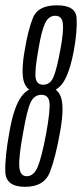

<svg xmlns="http://www.w3.org/2000/svg" viewBox="-33 -699 310 724"><path d="M61.5 5.5Q134 5.5 155.5 -50.8Q177 -107 194 -204Q210.5 -297 195.8 -335.5Q181 -374 129 -374Q77 -374 48.2 -335.8Q19.5 -297.5 3 -204Q-15 -107 -13 -50.8Q-11 5.5 61.5 5.5ZM68 -34.5Q42.5 -34.5 39.8 -70.2Q37 -106 54 -197.5Q69 -284.5 82.5 -313Q96 -341.5 123 -341.5Q150 -341.5 153.5 -313Q157 -284.5 141.5 -197.5Q124.5 -106.5 109.5 -70.5Q94.5 -34.5 68 -34.5ZM125 -348Q176.5 -348 203 -384.8Q229.5 -421.5 246 -511.5Q259 -584.5 255.8 -631.8Q252.5 -679 181.5 -679Q110 -679 91.2 -631.8Q72.5 -584.5 60.5 -511.5Q44.5 -421.5 59.2 -384.8Q74 -348 125 -348ZM130 -379.5Q104 -379.5 101 -408.2Q98 -437 112.5 -516.5Q123.5 -582.5 136.8 -611Q150 -639.5 175.5 -639.5Q200.5 -639.5 204 -611Q207.5 -582.5 195.5 -516.5Q181 -437 168.5 -408.2Q156 -379.5 130 -379.5Z"/></svg>

Font: Anybody ExtraCondensed Light
Style: Italic
Weight: 300
Width: 2
Italic angle: -10°
Version: Version 1.113;gftools[0.9.25]